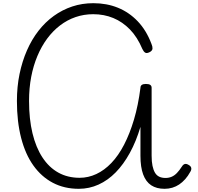

<svg xmlns="http://www.w3.org/2000/svg" viewBox="-20 -1166 1240 1203"><path d="M474 17Q383 17 311.5 -20.5Q240 -58 189.5 -128.5Q139 -199 112.5 -301.5Q86 -404 86 -533Q86 -623 102.5 -702.5Q119 -782 149 -850.5Q179 -919 221.5 -973.5Q264 -1028 317.5 -1066.5Q371 -1105 433 -1125.5Q495 -1146 565 -1146Q649 -1146 719 -1117.5Q789 -1089 843 -1032.5Q897 -976 929 -891Q936 -875 935.5 -862Q935 -849 919 -840Q900 -830 890 -836Q880 -842 872 -859Q841 -933 794.5 -981Q748 -1029 690 -1053Q632 -1077 564 -1077Q506 -1077 453.5 -1059Q401 -1041 356 -1006.5Q311 -972 275.5 -924Q240 -876 214.5 -815.5Q189 -755 175.5 -684.5Q162 -614 162 -534Q162 -420 183.5 -331Q205 -242 246 -179.5Q287 -117 345.5 -84.5Q404 -52 479 -52Q533 -52 583.5 -75.5Q634 -99 678 -145Q722 -191 757.5 -259.5Q793 -328 819.5 -417Q846 -506 860 -616Q860 -628 868.5 -634Q877 -640 894 -640Q913 -640 921.5 -634Q930 -628 930 -616V-191Q930 -153 935.5 -127Q941 -101 951 -84Q961 -67 977.5 -59Q994 -51 1017 -51Q1038 -51 1055.5 -58.5Q1073 -66 1088.5 -82Q1104 -98 1120 -123Q1128 -136 1138.5 -138.5Q1149 -141 1163 -132Q1177 -124 1178.5 -112.5Q1180 -101 1172 -89Q1158 -63 1140 -43Q1122 -23 1102.5 -10Q1083 3 1060 10Q1037 17 1011 17Q961 17 927.5 -5Q894 -27 877 -73Q860 -119 860 -190V-371Q833 -280 793.5 -208Q754 -136 705 -86Q656 -36 597.5 -9.5Q539 17 474 17Z"/></svg>

Font: Playwrite BR Light
Style: Regular
Weight: 300
Version: Version 1.003